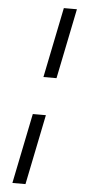

<svg xmlns="http://www.w3.org/2000/svg" viewBox="-60 -793 426 965"><g transform="rotate(5 153.0 -311.0)"><path d="M216 -406H150L222 -760H288ZM107 138H41L113 -216H179Z"/></g></svg>

Font: IBM Plex Sans
Style: Italic
Weight: 400
Italic angle: -11.31°
Designer: Mike Abbink, Paul van der Laan, Pieter van Rosmalen
Foundry: Bold Monday
Version: Version 3.201